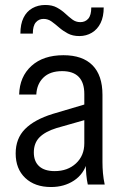

<svg xmlns="http://www.w3.org/2000/svg" viewBox="-20 -742 498 772"><path d="M333 0Q329 -18 327 -39.5Q325 -61 325 -90H319V-364Q319 -410 296.5 -433Q274 -456 230 -456Q181 -456 154.5 -430Q128 -404 126 -362H57Q59 -434 106.5 -477Q154 -520 235 -520Q312 -520 352 -479.5Q392 -439 392 -361V-90Q392 -68 394 -45.5Q396 -23 401 0ZM185 10Q120 10 81.5 -26.5Q43 -63 43 -125Q43 -185 80.5 -223Q118 -261 192 -284L337 -327V-264L207 -227Q162 -213 139 -190Q116 -167 116 -129Q116 -93 137.5 -73.5Q159 -54 200 -54Q252 -54 285.5 -85Q319 -116 319 -166L331 -91Q317 -42 277.5 -16Q238 10 185 10ZM299 -597Q272 -597 252.5 -607.5Q233 -618 217.5 -631.5Q202 -645 187.5 -655.5Q173 -666 155 -666Q136 -666 124 -652Q112 -638 112 -607H62Q62 -645 74.5 -670.5Q87 -696 110 -709Q133 -722 162 -722Q190 -722 209 -711.5Q228 -701 242.5 -687.5Q257 -674 271 -663.5Q285 -653 303 -653Q323 -653 335 -667Q347 -681 347 -712H397Q397 -675 384.5 -649.5Q372 -624 349.5 -610.5Q327 -597 299 -597Z"/></svg>

Font: Instrument Sans SemiCondensed
Style: Regular
Weight: 400
Width: 4
Designer: Rodrigo Fuenzalida
Foundry: fragTYPE
Version: Version 1.000;gftools[0.9.28]